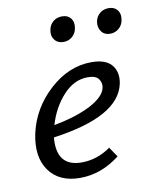

<svg xmlns="http://www.w3.org/2000/svg" viewBox="-73 -669 585 730"><g transform="rotate(-10 219.0 -303.5)"><path d="M206 -515Q183 -515 171 -531Q159 -547 164 -570Q168 -589 182 -600.5Q196 -612 216 -612Q238 -612 249.5 -597.5Q261 -583 257 -560Q254 -540 239.5 -527.5Q225 -515 206 -515ZM396 -612Q418 -612 429.5 -597.5Q441 -583 437 -560Q434 -540 419.5 -527.5Q405 -515 386 -515Q363 -515 351.5 -531.5Q340 -548 344 -570Q348 -589 362 -600.5Q376 -612 396 -612ZM296 -421Q352 -421 374.5 -392.5Q397 -364 388 -321Q362 -199 106 -164Q96 -52 194 -52Q254 -52 306 -89L332 -51Q260 5 178 5Q97 5 58.5 -49.5Q20 -104 39 -192Q60 -286 134 -353.5Q208 -421 296 -421ZM321 -318Q325 -335 314.5 -351Q304 -367 272 -367Q219 -367 177 -321Q135 -275 116 -210Q203 -226 258.5 -255Q314 -284 321 -318Z"/></g></svg>

Font: EauTest Medium
Style: Italic
Weight: 500
Italic angle: -12°
Designer: Christian Thalmann (Catharsis Fonts)
Version: Version 0.001;PS 000.001;hotconv 1.0.88;makeotf.lib2.5.64775